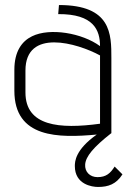

<svg xmlns="http://www.w3.org/2000/svg" viewBox="-20 -529 542 762"><path d="M211 -473C352 -474 377 -409 377 -346C306 -398 178 -420 107 -385C66 -365 37 -324 37 -252V-169C37 20 213 19 364 5C279 65 277 112 277 130C277 203 345 213 369 213C410 213 441 202 466 163L435 132C418 159 401 174 367 174C336 174 316 152 318 124C320 92 351 55 421 0H422V-298C422 -394 422 -509 214 -509ZM81 -249C81 -418 287 -358 377 -309V-38C216 -16 81 -28 81 -162Z"/></svg>

Font: Advent Pro
Style: Light
Weight: 300
Designer: Andreas Kalpakidis
Foundry: Andreas Kalpakidis
Version: Version 2.002 2007